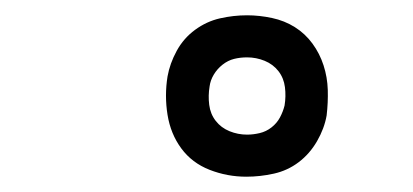

<svg xmlns="http://www.w3.org/2000/svg" viewBox="-20 -785 540 251"><path d="M302 -554Q277 -554 254 -563Q231 -572 217 -591Q203 -610 199 -635Q195 -660 199 -685Q202 -702 211 -718.5Q220 -735 235 -746Q250 -757 267.5 -761Q285 -765 303 -765Q319 -765 335.5 -761.5Q352 -758 365.5 -749.5Q379 -741 388.5 -728Q398 -715 403 -699.5Q408 -684 408.5 -667.5Q409 -651 407 -634Q404 -617 394.5 -600.5Q385 -584 370.5 -573Q356 -562 338 -558Q320 -554 302 -554ZM303 -609Q311 -609 319.5 -611Q328 -613 335 -618.5Q342 -624 346 -631.5Q350 -639 352 -647Q354 -659 352.5 -671Q351 -683 344 -692Q337 -701 326 -705.5Q315 -710 303 -710Q294 -710 286 -708Q278 -706 271 -700.5Q264 -695 259.5 -687.5Q255 -680 254 -672Q252 -660 253.5 -648Q255 -636 262 -627Q269 -618 280 -613.5Q291 -609 303 -609Z"/></svg>

Font: Iosevka Curly Slab Light
Style: Italic
Weight: 300
Italic angle: -9°
Monospace: yes
Designer: Belleve Invis
Foundry: Belleve Invis
Version: Version 22.1.2; ttfautohint (v1.8.4)